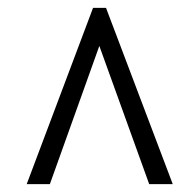

<svg xmlns="http://www.w3.org/2000/svg" viewBox="-20 -734 465 489"><path d="M217 -714H250L420 -265H360L233 -617L107 -265H48Z"/></svg>

Font: Noto Serif CondSemiBold
Style: Italic
Weight: 600
Width: 3
Italic angle: -12°
Designer: Monotype Design Team
Foundry: Monotype Imaging Inc.
Version: Version 1.001